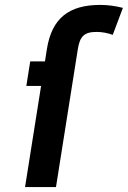

<svg xmlns="http://www.w3.org/2000/svg" viewBox="-20 -762 521 782"><path d="M171 -562 163.1 -512H103.1L87.3 -412H147.3L82 0H208L297 -562C305.1 -613.2 322.6 -632 373.1 -632C395.1 -632 417.1 -628 439.2 -620L480.6 -730C448.6 -738 417.9 -742 388.5 -742C261.8 -742 191.1 -688.9 171 -562Z"/></svg>

Font: Fog Sans
Style: It
Weight: 700
Foundry: Intel Corporation
Version: Version 1.00